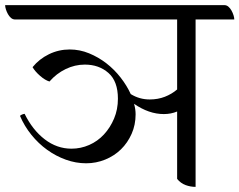

<svg xmlns="http://www.w3.org/2000/svg" viewBox="-59 -722 934 749"><path d="M704 -646V7Q684 7 665 0Q646 -7 632 -24V-287Q620 -282 607 -279.5Q594 -277 580 -277Q551 -277 522 -287Q493 -297 464 -317Q470 -296 470 -276Q470 -235 454.5 -200Q439 -165 413 -139.5Q387 -114 351.5 -99.5Q316 -85 277 -85Q237 -85 198 -99Q159 -113 125 -137.5Q91 -162 63.5 -196Q36 -230 19 -270Q25 -276 37 -278Q68 -215 115.5 -178.5Q163 -142 220 -142Q256 -142 289 -156.5Q322 -171 346.5 -197.5Q371 -224 386 -259.5Q401 -295 401 -337Q401 -405 364 -437.5Q327 -470 272 -470Q233 -470 197 -452.5Q161 -435 134 -404Q117 -409 97.5 -426Q78 -443 68 -460Q94 -492 132 -510.5Q170 -529 213 -529Q252 -529 288.5 -514Q325 -499 356 -475Q387 -451 411.5 -419.5Q436 -388 451 -355Q485 -334 525 -334Q557 -334 584 -344.5Q611 -355 632 -373V-646H0Q-9 -646 -16 -652Q-23 -658 -28 -667Q-33 -676 -36 -685.5Q-39 -695 -39 -702H816Q825 -702 832 -696Q839 -690 844 -681Q849 -672 852 -662.5Q855 -653 855 -646Z"/></svg>

Font: Gotu
Style: Regular
Weight: 400
Designer: Sarang Kulkarni & Kailash Malviya
Foundry: Ek Type
Version: Version 2.320;hotconv 1.0.109;makeotfexe 2.5.65596; ttfautoh